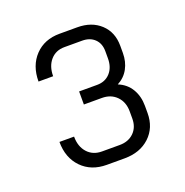

<svg xmlns="http://www.w3.org/2000/svg" viewBox="-86 -784 560 580"><g transform="rotate(-20 194.0 -494.5)"><path d="M332 -412V-389Q332 -342 301 -313Q270 -284 220 -284H163Q113 -284 82.5 -315.5Q52 -347 52 -398H99Q99 -366 116.5 -346.5Q134 -327 163 -327H220Q248 -327 265.5 -344Q283 -361 283 -389V-412Q283 -442 265 -460.5Q247 -479 218 -479H160V-521H218Q244 -521 260 -538.5Q276 -556 276 -585V-608Q276 -633 261 -647.5Q246 -662 221 -662H164Q136 -662 119 -642.5Q102 -623 102 -591H55Q55 -642 85 -673.5Q115 -705 164 -705H221Q267 -705 295.5 -678.5Q324 -652 324 -608V-585Q324 -557 312 -535Q300 -513 277 -501Q304 -490 318 -466.5Q332 -443 332 -412Z"/></g></svg>

Font: Bai Jamjuree Light
Style: Regular
Weight: 300
Designer: Katatrad Aksorn Co.,Ltd.
Foundry: Cadson Demak Co.,Ltd.
Version: Version 1.000; ttfautohint (v1.6)